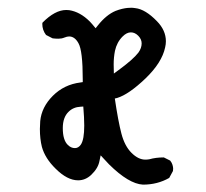

<svg xmlns="http://www.w3.org/2000/svg" viewBox="-20 -491 540 503"><path d="M117.7 -390.6Q124.5 -389.6 133.1 -389.6Q141.6 -389.6 148.7 -392.6Q155.8 -395.5 161.1 -395.5Q175.8 -395.5 185.5 -377.9Q196.8 -358.4 196.8 -282.2V-275.9L190.4 -274.9Q147.9 -269.5 118.4 -240Q88.9 -210.4 85.4 -173.8Q84.5 -162.1 84.5 -153.3Q84.5 -127 89.8 -106Q98.1 -76.2 125.5 -49.3Q156.2 -18.6 184.6 -18.6Q203.6 -18.6 218.8 -32.7Q237.3 -50.3 240.7 -69.8L243.7 -84Q259.8 -66.9 265.6 -60.5Q317.4 -9.3 354.5 -7.3Q392.6 -7.3 423.3 -24.9L433.1 -43Q433.6 -45.4 433.6 -49.3Q433.6 -53.2 431.9 -59.1Q430.2 -64.9 425.8 -70.3L409.2 -78.6Q388.2 -78.6 371.1 -73.7Q365.7 -72.8 360.8 -72.8Q342.3 -72.8 324.5 -90.6Q306.6 -108.4 298.1 -140.9Q289.6 -173.3 280.8 -232.9L287.1 -234.4Q317.4 -243.7 361.3 -285.6Q404.3 -327.1 412.6 -366.7Q414.6 -375 414.6 -382.8Q414.6 -411.6 391.1 -435.5Q360.8 -466.8 334.5 -469.7Q328.1 -470.7 323.7 -470.7Q319.3 -470.7 313.7 -470.2Q308.1 -469.7 299.8 -467.8Q291.5 -465.8 282.7 -462.4Q258.3 -452.1 236.3 -424.3L230.5 -417Q220.2 -429.7 215.3 -434.6Q189.9 -460 161.1 -464.4Q157.2 -464.8 153.3 -464.8Q124 -464.8 91.3 -431.6Q90.8 -430.2 90.8 -428.7Q90.8 -412.1 100.6 -399.4ZM198.2 -211.9Q200.7 -182.1 200.7 -162.1Q200.7 -125.5 191.9 -112.3Q185.5 -103 176.3 -103Q166 -103 157.7 -111.3Q144.5 -124 144.5 -155.3Q144.5 -183.6 159.7 -198.2Q171.9 -210.4 190.9 -211.4ZM277.8 -322.3Q277.8 -340.8 281.2 -357.9Q286.1 -380.4 301.3 -395.5Q312 -406.2 322.8 -406.2Q333.5 -406.2 342.3 -397.2Q351.1 -388.2 351.1 -377.4Q351.1 -365.2 342.8 -353.5Q329.1 -335.4 289.6 -306.6L278.3 -298.3Q277.8 -317.4 277.8 -322.3Z"/></svg>

Font: Bakudai
Style: ExtraLight
Weight: 200
Version: Version 1.48